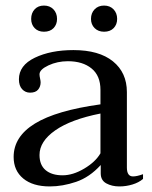

<svg xmlns="http://www.w3.org/2000/svg" viewBox="-20 -660 546 690"><path d="M92 -592Q92 -613 104.5 -626.5Q117 -640 138 -640Q159 -640 172 -626.5Q185 -613 185 -592Q185 -572 172.5 -559Q160 -546 138 -546Q117 -546 104.5 -559Q92 -572 92 -592ZM307 -592Q307 -613 320 -626.5Q333 -640 354 -640Q375 -640 388 -626.5Q401 -613 401 -592Q401 -572 388.5 -559Q376 -546 354 -546Q333 -546 320 -559Q307 -572 307 -592ZM29 -96Q29 -169 105.5 -216Q182 -263 341 -285V-337Q341 -388 309 -414Q277 -440 224 -440Q186 -440 154 -425Q122 -410 122 -393Q122 -387 124 -378Q126 -369 126 -364Q126 -349 117 -338Q108 -327 88 -327Q71 -327 59.5 -339.5Q48 -352 48 -375Q48 -425 105 -452.5Q162 -480 244 -480Q336 -480 386 -439.5Q436 -399 436 -329V-58Q436 -26 458 -26Q472 -26 494 -34V-17Q479 -4 456 3Q433 10 409 10Q382 10 362 -1Q342 -12 342 -37V-67Q302 -23 253.5 -6.5Q205 10 159 10Q98 10 63.5 -18.5Q29 -47 29 -96ZM341 -109V-252Q235 -231 178.5 -191.5Q122 -152 122 -103Q122 -67 144 -48.5Q166 -30 205 -30Q242 -30 282.5 -54Q323 -78 341 -109Z"/></svg>

Font: TavirajRegular
Style: Regular
Weight: 400
Designer: Katatrad Team
Foundry: CadsonDemak
Version: Version 1.001